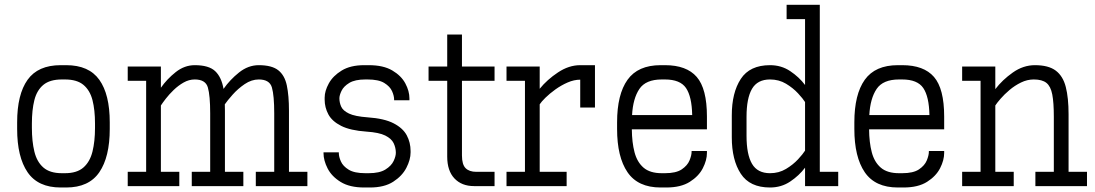

<svg xmlns="http://www.w3.org/2000/svg" viewBox="-20 -789 4644 814"><path d="M237.3 5.9Q141.1 5.9 96.9 -58.8Q52.7 -123.5 52.7 -242.2V-270.5Q52.7 -388.7 96.9 -450.7Q141.1 -512.7 237.3 -512.7H260.7Q356.9 -512.7 401.1 -450.7Q445.3 -388.7 445.3 -270.5V-242.2Q445.3 -123.5 401.1 -58.8Q356.9 5.9 260.7 5.9ZM242.2 -452.1Q191.4 -452.1 163.8 -429.2Q136.2 -406.2 125.7 -364.5Q115.2 -322.8 115.2 -265.1V-247.1Q115.2 -189.9 125.7 -146.5Q136.2 -103 163.8 -78.9Q191.4 -54.7 242.2 -54.7H255.4Q306.2 -54.7 333.7 -78.9Q361.3 -103 372.1 -146.5Q382.8 -189.9 382.8 -247.1V-265.1Q382.8 -322.8 372.1 -364.5Q361.3 -406.2 333.7 -429.2Q306.2 -452.1 255.4 -452.1Z M521.5 0V-60.5H599.6V-446.3H521.5V-506.8H662.1V-417Q688 -454.1 725.1 -483.4Q762.2 -512.7 805.7 -512.7Q865.2 -512.7 892.1 -487.5Q918.9 -462.4 927.7 -412.1Q954.6 -450.7 993.4 -481.7Q1032.2 -512.7 1077.1 -512.7Q1132.3 -512.7 1159.7 -491.2Q1187 -469.7 1196 -426.8Q1205.1 -383.8 1205.1 -319.3V-60.5H1283.2V0H1064.5V-60.5H1142.6V-308.6Q1142.6 -383.8 1132.8 -418Q1123 -452.1 1077.1 -452.1Q1046.4 -452.1 1017.3 -432.4Q988.3 -412.6 966.1 -387.5Q943.8 -362.3 933.1 -346.7Q933.6 -334 933.6 -319.3V-60.5H1011.7V0H793V-60.5H871.1V-308.6Q871.1 -383.8 861.3 -418Q851.6 -452.1 805.7 -452.1Q781.2 -452.1 758.5 -439.2Q735.8 -426.3 716.3 -407.5Q696.8 -388.7 682.9 -370.6Q668.9 -352.5 662.1 -341.8V-60.5H740.2V0Z M1523.9 5.9Q1462.4 5.9 1424.3 -17.6Q1386.2 -41 1368.9 -75Q1351.6 -108.9 1351.6 -139.6V-143.1H1416.5V-139.6Q1416.5 -124.5 1425.3 -104.5Q1434.1 -84.5 1458.3 -69.6Q1482.4 -54.7 1529.3 -54.7H1543Q1588.9 -54.7 1614 -70.3Q1639.2 -85.9 1648.9 -106.7Q1658.7 -127.4 1658.2 -143.1Q1657.7 -163.6 1648.7 -182.4Q1639.6 -201.2 1613.3 -214.4Q1586.9 -227.5 1533.7 -231Q1464.8 -235.8 1426.3 -255.4Q1387.7 -274.9 1372.1 -304.2Q1356.4 -333.5 1356.4 -366.7V-375Q1356.4 -403.3 1374 -435.3Q1391.6 -467.3 1428.7 -490Q1465.8 -512.7 1523.9 -512.7H1543.5Q1605.5 -512.7 1643.3 -490.2Q1681.2 -467.8 1698.5 -435.3Q1715.8 -402.8 1715.8 -372.1V-363.8H1650.9V-367.2Q1650.9 -382.8 1642.1 -402.6Q1633.3 -422.4 1609.1 -437.3Q1585 -452.1 1538.1 -452.1H1529.3Q1484.9 -452.1 1460.9 -437.5Q1437 -422.9 1428 -404.1Q1418.9 -385.3 1418.9 -372.1Q1418.9 -354 1426.5 -336.9Q1434.1 -319.8 1459.5 -307.6Q1484.9 -295.4 1539.1 -291.5Q1609.4 -286.6 1648.9 -266.1Q1688.5 -245.6 1704.6 -215.1Q1720.7 -184.6 1720.7 -148.9V-142.6Q1720.7 -112.3 1702.9 -77.6Q1685.1 -43 1647.2 -18.6Q1609.4 5.9 1548.3 5.9Z M1989.7 0Q1937.5 0 1906.7 -32.5Q1876 -64.9 1876 -125V-446.3H1796.9V-506.8H1876V-642.6H1938.5V-506.8H2076.7V-446.3H1938.5V-129.9Q1938.5 -91.3 1954.1 -75.9Q1969.7 -60.5 1999.5 -60.5H2076.7V0Z M2127.4 0V-60.5H2205.6V-446.3H2127.4V-506.8H2268.1V-412.6Q2299.3 -451.2 2345.5 -481.9Q2391.6 -512.7 2439.9 -512.7H2502.4V-333H2439.9V-451.2Q2413.6 -451.2 2386.2 -439.2Q2358.9 -427.2 2334.5 -409.7Q2310.1 -392.1 2292.5 -374.8Q2274.9 -357.4 2268.1 -346.7V-60.5H2382.3V0Z M2780.8 5.9Q2684.6 5.9 2640.4 -58.8Q2596.2 -123.5 2596.2 -242.2V-270.5Q2596.2 -388.7 2640.4 -450.7Q2684.6 -512.7 2780.8 -512.7H2799.3Q2890.6 -512.7 2933.8 -462.9Q2977.1 -413.1 2977.1 -294.9V-240.7H2658.7Q2659.2 -185.1 2670.2 -143.3Q2681.2 -101.6 2708.5 -78.1Q2735.8 -54.7 2785.6 -54.7H2799.3Q2846.2 -54.7 2870.4 -71Q2894.5 -87.4 2903.3 -108.9Q2912.1 -130.4 2912.1 -145.5V-148.9H2977.1V-140.6Q2977.1 -109.9 2959.7 -75.9Q2942.4 -42 2904.5 -18.1Q2866.7 5.9 2804.7 5.9ZM2785.6 -452.1Q2717.8 -452.1 2690.7 -411.9Q2663.6 -371.6 2659.7 -301.3H2914.6Q2913.1 -379.4 2888.4 -415.8Q2863.8 -452.1 2798.8 -452.1Z M3244.6 5.9Q3158.7 5.9 3120.6 -52.5Q3082.5 -110.8 3082.5 -207V-299.8Q3082.5 -396 3120.6 -454.3Q3158.7 -512.7 3244.6 -512.7Q3292.5 -512.7 3330.1 -487.5Q3367.7 -462.4 3393.1 -428.7V-708H3314.9V-768.6H3455.6V-60.5H3533.7V0H3393.1V-78.1Q3367.7 -44.4 3330.1 -19.3Q3292.5 5.9 3244.6 5.9ZM3244.6 -452.1Q3191.4 -452.1 3168.2 -412.4Q3145 -372.6 3145 -293.9V-212.9Q3145 -134.3 3168.2 -94.5Q3191.4 -54.7 3244.6 -54.7Q3282.2 -54.7 3312.3 -72.8Q3342.3 -90.8 3363.3 -113.5Q3384.3 -136.2 3393.1 -150.4V-356.4Q3384.3 -370.6 3363.3 -393.3Q3342.3 -416 3312.3 -434.1Q3282.2 -452.1 3244.6 -452.1Z M3786.6 5.9Q3690.4 5.9 3646.2 -58.8Q3602.1 -123.5 3602.1 -242.2V-270.5Q3602.1 -388.7 3646.2 -450.7Q3690.4 -512.7 3786.6 -512.7H3805.2Q3896.5 -512.7 3939.7 -462.9Q3982.9 -413.1 3982.9 -294.9V-240.7H3664.6Q3665 -185.1 3676 -143.3Q3687 -101.6 3714.4 -78.1Q3741.7 -54.7 3791.5 -54.7H3805.2Q3852.1 -54.7 3876.2 -71Q3900.4 -87.4 3909.2 -108.9Q3918 -130.4 3918 -145.5V-148.9H3982.9V-140.6Q3982.9 -109.9 3965.6 -75.9Q3948.2 -42 3910.4 -18.1Q3872.6 5.9 3810.5 5.9ZM3791.5 -452.1Q3723.6 -452.1 3696.5 -411.9Q3669.4 -371.6 3665.5 -301.3H3920.4Q3918.9 -379.4 3894.3 -415.8Q3869.6 -452.1 3804.7 -452.1Z M4059.1 0V-60.5H4137.2V-446.3H4059.1V-506.8H4199.7V-411.1Q4229.5 -450.2 4273.7 -481.4Q4317.9 -512.7 4367.7 -512.7Q4425.3 -512.7 4456.1 -489.5Q4486.8 -466.3 4498.5 -420.2Q4510.3 -374 4510.3 -304.7V-60.5H4588.4V0H4369.6V-60.5H4447.8V-293.9Q4447.8 -354 4441.2 -388.4Q4434.6 -422.9 4416.5 -437.5Q4398.4 -452.1 4362.8 -452.1Q4335 -452.1 4308.6 -439.2Q4282.2 -426.3 4260 -407.5Q4237.8 -388.7 4222.2 -370.6Q4206.5 -352.5 4199.7 -341.8V-60.5H4277.8V0Z"/></svg>

Font: Kay Pho Du
Style: Regular
Weight: 400
Designer: Victor Gaultney, Khu Oo Reh
Foundry: SIL International
Version: Version 3.000